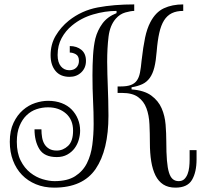

<svg xmlns="http://www.w3.org/2000/svg" viewBox="-20 -840 921 880"><path d="M519 -443.8H533.2Q562 -443.8 579.6 -450.4Q597.2 -457 607.2 -470.9Q617.2 -484.9 621.6 -507.3Q626 -529.8 628.9 -562Q636.2 -626 645 -667.5Q653.8 -709 668.9 -737.8Q692.9 -784.2 731 -802Q769 -819.8 819.8 -819.8V-790Q789.1 -790 767.6 -779.5Q746.1 -769 731.9 -746.6Q717.8 -724.1 710 -689Q702.1 -653.8 698.2 -605Q694.8 -561 687.5 -531.5Q680.2 -502 666.5 -482.9Q652.8 -463.9 632.3 -454.3Q611.8 -444.8 583 -439.9V-430.2Q641.1 -425.8 673.6 -401.9Q706.1 -377.9 720.9 -343.5Q735.8 -309.1 739 -268.6Q742.2 -228 742.2 -191.9Q742.2 -140.1 745.1 -105Q748 -69.8 754.6 -48.8Q761.2 -27.8 772.2 -18.8Q783.2 -9.8 798.8 -9.8Q814.9 -9.8 824.5 -18.8Q834 -27.8 839.6 -42Q845.2 -56.2 847.2 -74Q849.1 -91.8 849.1 -108.9V-151.9H880.9V-109.9Q880.9 -50.8 859.9 -15.4Q838.9 20 784.2 20Q751 20 728.5 5.6Q706.1 -8.8 692.6 -35.9Q679.2 -63 673.1 -100.6Q667 -138.2 667 -184.1Q667 -229 665 -270.5Q663.1 -312 651.1 -344Q639.2 -376 613 -395Q586.9 -414.1 539.1 -414.1H519ZM514.2 -790Q461.9 -790 407 -773.9Q352.1 -757.8 310.1 -723.1Q280.8 -699.2 262.5 -665.5Q244.1 -631.8 244.1 -587.9Q244.1 -554.2 259 -536.1Q273.9 -518.1 297.9 -518.1Q317.9 -518.1 329.8 -530Q341.8 -542 341.8 -561Q341.8 -583 327.9 -591.1Q314 -599.1 299.8 -599.1V-628.9Q332 -628.9 353 -611.6Q374 -594.2 374 -561Q374 -528.8 352.5 -508.3Q331.1 -487.8 298.8 -487.8Q256.8 -487.8 234.4 -514.9Q211.9 -542 211.9 -586.9Q211.9 -637.2 235.4 -676.5Q258.8 -715.8 294.9 -745.1Q354 -792 428 -805.9Q502 -819.8 595.2 -819.8V-790Q580.1 -790 554.9 -783Q529.8 -775.9 511.2 -754.9Q483.9 -724.1 477.5 -672.1Q471.2 -620.1 471.2 -557.1Q471.2 -526.9 472.2 -499.5Q473.1 -472.2 474.1 -442.6Q475.1 -413.1 476.1 -381.1Q477.1 -349.1 477.1 -310.1Q477.1 -151.9 418.5 -65.9Q359.9 20 228 20Q182.1 20 144.5 4.4Q106.9 -11.2 80.6 -38.6Q54.2 -65.9 39.6 -104.5Q24.9 -143.1 24.9 -189.9Q24.9 -241.2 42 -277.1Q59.1 -313 85 -335.4Q110.8 -357.9 141.4 -367.9Q171.9 -377.9 200.2 -377.9Q234.9 -377.9 262.5 -367.4Q290 -356.9 308.6 -337.9Q327.1 -318.8 337.2 -293.9Q347.2 -269 347.2 -241.2Q347.2 -221.2 341.1 -199.7Q335 -178.2 322 -160.6Q309.1 -143.1 288.6 -131.6Q268.1 -120.1 240.2 -120.1Q183.1 -120.1 160.6 -156.5Q138.2 -192.9 138.2 -247.1H169.9Q169.9 -228 172.9 -210.4Q175.8 -192.9 183.8 -179.4Q191.9 -166 205.6 -158Q219.2 -149.9 240.2 -149.9Q269 -149.9 292 -171.4Q314.9 -192.9 314.9 -241.2Q314.9 -291 282.5 -319.6Q250 -348.1 200.2 -348.1Q172.9 -348.1 147.5 -339.6Q122.1 -331.1 102.1 -312Q82 -293 69.6 -262.9Q57.1 -232.9 57.1 -189.9Q57.1 -139.2 74.5 -104.5Q91.8 -69.8 118.4 -48.8Q145 -27.8 175 -18.8Q205.1 -9.8 230 -9.8Q289.1 -9.8 324.5 -32.5Q359.9 -55.2 378.4 -92Q397 -128.9 403.1 -176Q409.2 -223.1 409.2 -272Q409.2 -325.2 406.5 -378.7Q403.8 -432.1 403.8 -495.1Q403.8 -543 406.5 -586.4Q409.2 -629.9 417 -663.1Q426.8 -701.2 449.5 -732.2Q472.2 -763.2 514.2 -779.8Z"/></svg>

Font: Sevillana
Style: Regular
Weight: 400
Designer: Olga Umpeleva
Foundry: Brownfox
Version: Version 1.001